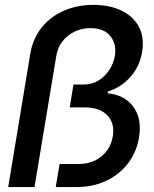

<svg xmlns="http://www.w3.org/2000/svg" viewBox="-20 -757 623 777"><path d="M13.2 0 102.5 -539.1Q112.8 -600.6 148.2 -645Q183.6 -689.5 238 -713.4Q292.5 -737.3 358.4 -737.3Q422.4 -737.3 470.2 -714.8Q518.1 -692.4 541.5 -649.7Q564.9 -606.9 555.2 -546.9Q544.9 -486.8 507.3 -445.1Q469.7 -403.3 416.5 -386.7L415.5 -379.4Q484.4 -373 519.8 -324.7Q555.2 -276.4 542.5 -200.2Q532.7 -141.1 497.8 -95.7Q462.9 -50.3 409.4 -25.1Q356 0 290 0H205.6L221.2 -93.3H298.8Q335.4 -93.3 364.5 -107.4Q393.6 -121.6 412.4 -147Q431.2 -172.4 436.5 -205.1Q445.3 -257.3 414.8 -289.8Q384.3 -322.3 323.2 -322.3H262.2L277.3 -415H319.8Q352.5 -415 378.9 -431.4Q405.3 -447.8 422.6 -474.4Q439.9 -501 444.8 -530.8Q452.6 -578.1 426.8 -610.6Q400.9 -643.1 346.2 -643.1Q293.9 -643.1 255.1 -612.1Q216.3 -581.1 208 -531.7L119.6 0Z"/></svg>

Font: Inter Tight Medium
Style: Italic
Weight: 500
Italic angle: -9.39999°
Designer: Rasmus Andersson
Foundry: rsms
Version: Version 3.004